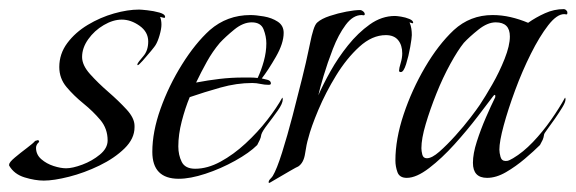

<svg xmlns="http://www.w3.org/2000/svg" viewBox="-64 -388 1264 421"><path d="M32 8Q13 8 -10 1Q-33 -6 -44 -25V-27Q-44 -32 -31.5 -42.5Q-19 -53 -5 -63.5Q9 -74 13 -79L20 -81L22 -77Q15 -71 15 -64Q15 -49 26.5 -39Q38 -29 53.5 -24Q69 -19 81 -19Q95 -19 116.5 -27Q138 -35 155 -49Q172 -63 172 -80Q172 -106 156 -125Q140 -144 119 -161Q98 -178 82 -197Q66 -216 66 -241Q66 -270 83.5 -293.5Q101 -317 128.5 -333.5Q156 -350 186 -358.5Q216 -367 241 -367Q245 -367 259 -365.5Q273 -364 285.5 -360.5Q298 -357 298 -351Q298 -349 297 -349H295L287 -351Q290 -344 290 -334Q290 -325 286 -311Q282 -297 277 -289Q276 -287 267 -276Q258 -265 249 -255Q240 -245 238 -245L237 -247Q239 -252 250 -264.5Q261 -277 261 -297Q261 -318 242 -331.5Q223 -345 203 -345Q184 -345 163.5 -333Q143 -321 129.5 -302Q116 -283 116 -263Q116 -245 133.5 -225.5Q151 -206 173.5 -186.5Q196 -167 213.5 -148Q231 -129 231 -112V-109Q231 -84 209 -62.5Q187 -41 154 -25Q121 -9 87.5 -0.5Q54 8 32 8Z M328 4Q270 4 270 -55Q270 -99 288 -149.5Q306 -200 335 -246.5Q364 -293 396 -322Q434 -355 485 -355Q497 -355 514.5 -352Q532 -349 545 -340.5Q558 -332 558 -316Q558 -293 541 -263.5Q524 -234 510 -216Q515 -215 522.5 -213Q530 -211 530 -205Q530 -202 525 -202Q516 -202 507 -204Q498 -206 489 -206Q455 -206 419.5 -196Q384 -186 352 -175Q342 -151 334.5 -122Q327 -93 327 -67Q327 -48 334.5 -33Q342 -18 364 -18Q391 -18 419.5 -33.5Q448 -49 474.5 -73.5Q501 -98 522 -125Q543 -152 555 -174Q556 -173 556 -170Q556 -161 545 -145.5Q534 -130 522.5 -115Q511 -100 509 -93Q508 -86 505.5 -81Q503 -76 500 -70Q483 -53 451.5 -35.5Q420 -18 386.5 -7Q353 4 328 4ZM366 -207Q392 -212 417.5 -215Q443 -218 469 -218Q477 -218 485 -218Q493 -218 501 -217Q509 -234 514.5 -254Q520 -274 520 -293Q520 -308 514 -323.5Q508 -339 488 -339Q469 -339 449.5 -323Q430 -307 418 -294Q402 -275 389.5 -252.5Q377 -230 366 -207Z M527 13Q525 13 525 12Q525 8 528.5 4.5Q532 1 534 -2Q543 -17 554.5 -53.5Q566 -90 577.5 -134Q589 -178 598.5 -216.5Q608 -255 612 -275Q614 -283 616.5 -296Q619 -309 623 -322Q627 -335 632 -339Q641 -347 659 -353Q677 -359 695.5 -362.5Q714 -366 726 -366Q728 -366 731 -364Q734 -362 735 -360L736 -357Q735 -354 733 -354.5Q731 -355 729 -355Q710 -355 694 -333.5Q678 -312 666 -281Q654 -250 645.5 -221.5Q637 -193 634 -179Q644 -202 660.5 -231.5Q677 -261 699 -288.5Q721 -316 747 -334.5Q773 -353 802 -353Q806 -353 815.5 -351.5Q825 -350 833.5 -346.5Q842 -343 842 -338L841 -337H840L834 -339Q837 -332 838 -325Q839 -318 839 -311Q839 -305 835.5 -285Q832 -265 826.5 -247.5Q821 -230 815 -230Q811 -230 811 -233Q811 -238 814.5 -249.5Q818 -261 818 -271Q818 -289 809 -300Q800 -311 782 -311Q752 -311 724 -285.5Q696 -260 673 -222.5Q650 -185 634 -147Q618 -109 612 -85Q608 -72 605 -51.5Q602 -31 590 -23Q587 -22 571.5 -13Q556 -4 541.5 4.5Q527 13 527 13Z M828 2Q812 2 807.5 -10.5Q803 -23 803 -36Q803 -83 821 -137Q839 -191 868 -240.5Q897 -290 931 -322Q967 -355 1016 -355Q1036 -355 1055.5 -350.5Q1075 -346 1094 -338Q1111 -350 1131 -359Q1151 -368 1172 -368Q1177 -368 1180 -362V-359Q1180 -356 1177.5 -356.5Q1175 -357 1173 -357Q1157 -357 1138 -332.5Q1119 -308 1100 -270Q1081 -232 1065.5 -190Q1050 -148 1040.5 -113Q1031 -78 1031 -60Q1031 -53 1033.5 -44Q1036 -35 1045 -35Q1050 -35 1053.5 -37Q1057 -39 1061 -41Q1083 -54 1104.5 -76.5Q1126 -99 1144.5 -125.5Q1163 -152 1175 -174Q1176 -173 1176 -170Q1176 -164 1169 -152.5Q1162 -141 1153 -128Q1144 -115 1136.5 -105Q1129 -95 1129 -93Q1128 -86 1126 -81.5Q1124 -77 1120 -70Q1107 -57 1087 -40Q1067 -23 1045.5 -10.5Q1024 2 1004 2Q973 2 973 -31Q973 -51 981.5 -77.5Q990 -104 1001.5 -130.5Q1013 -157 1022 -175Q1022 -176 1022 -178Q1022 -180 1021 -180Q1020 -180 1018 -178Q1006 -162 983 -132Q960 -102 932.5 -71.5Q905 -41 877 -19.5Q849 2 828 2ZM872 -41Q883 -41 899.5 -55.5Q916 -70 934.5 -90.5Q953 -111 967.5 -130Q982 -149 988 -158Q1000 -176 1015.5 -203Q1031 -230 1042.5 -259Q1054 -288 1054 -308Q1054 -339 1023 -339Q1005 -339 985 -323Q965 -307 953 -294Q940 -278 923.5 -248Q907 -218 893 -183Q879 -148 869.5 -116Q860 -84 860 -63Q860 -57 862 -49Q864 -41 872 -41Z"/></svg>

Font: Beau Rivage
Style: Regular
Weight: 400
Designer: Robert E. Leuschke
Foundry: Robert E. Leuschke
Version: Version 1.010; ttfautohint (v1.8.3)